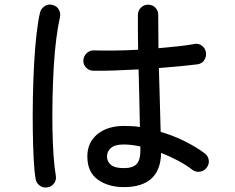

<svg xmlns="http://www.w3.org/2000/svg" viewBox="-20 -801 1040 849"><path d="M527.3 26.4Q459 26.4 412.6 -6.8Q366.2 -40 366.2 -109.4Q366.2 -170.9 410.6 -207.5Q455.1 -244.1 528.3 -244.1Q545.9 -244.1 563.5 -243.2Q581.1 -242.2 598.6 -239.3Q597.7 -292 596.2 -358.4Q594.7 -424.8 592.8 -494.1Q537.1 -491.2 484.4 -489.3Q431.6 -487.3 392.6 -488.3Q374 -488.3 360.8 -502Q347.7 -515.6 348.6 -534.2Q349.6 -552.7 363.3 -565.9Q377 -579.1 396.5 -578.1Q434.6 -577.1 485.8 -577.6Q537.1 -578.1 590.8 -581.1Q589.8 -623 589.8 -662.6Q589.8 -702.1 589.8 -735.4Q589.8 -753.9 603 -767.1Q616.2 -780.3 634.8 -780.3Q654.3 -780.3 667 -767.1Q679.7 -753.9 679.7 -735.4Q679.7 -699.2 680.2 -662.1Q680.7 -625 680.7 -587.9Q726.6 -591.8 767.1 -596.2Q807.6 -600.6 838.9 -606.4Q857.4 -610.4 872.6 -599.1Q887.7 -587.9 890.6 -569.3Q893.6 -550.8 883.3 -535.2Q873 -519.5 853.5 -516.6Q821.3 -512.7 777.3 -508.3Q733.4 -503.9 682.6 -500Q684.6 -418.9 687 -345.2Q689.5 -271.5 690.4 -217.8Q745.1 -202.1 795.4 -177.2Q845.7 -152.3 883.8 -124Q899.4 -113.3 902.8 -94.7Q906.2 -76.2 894.5 -60.5Q883.8 -44.9 864.7 -42Q845.7 -39.1 831.1 -49.8Q804.7 -70.3 768.6 -89.8Q732.4 -109.4 692.4 -125Q689.5 26.4 527.3 26.4ZM191.4 27.3Q171.9 31.2 156.2 20Q140.6 8.8 137.7 -8.8Q131.8 -42 128.9 -98.6Q126 -155.3 125 -225.6Q124 -295.9 125.5 -372.1Q127 -448.2 130.9 -520Q134.8 -591.8 141.6 -650.9Q148.4 -710 157.2 -746.1Q162.1 -763.7 177.7 -773.9Q193.4 -784.2 210.9 -779.3Q230.5 -775.4 239.7 -759.3Q249 -743.2 245.1 -724.6Q236.3 -686.5 229 -630.4Q221.7 -574.2 217.8 -507.3Q213.9 -440.4 212.4 -370.1Q210.9 -299.8 211.9 -233.9Q212.9 -168 216.8 -113.3Q220.7 -58.6 226.6 -25.4Q230.5 -6.8 219.7 8.8Q209 24.4 191.4 27.3ZM527.3 -57.6Q568.4 -57.6 584.5 -76.2Q600.6 -94.7 600.6 -130.9V-153.3Q561.5 -162.1 527.3 -162.1Q487.3 -162.1 470.2 -146.5Q453.1 -130.9 453.1 -109.4Q453.1 -86.9 470.2 -72.3Q487.3 -57.6 527.3 -57.6Z"/></svg>

Font: KTXP_ComRound
Style: Medium
Weight: 500
Version: Version 1.01;May 16, 2022;FontCreator 13.0.0.2683 64-bit